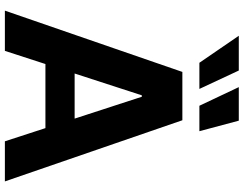

<svg xmlns="http://www.w3.org/2000/svg" viewBox="-126 -873 999 787"><g transform="rotate(90 373.5 -479.5)"><path d="M188.5 0H23.6L274.8 -727.5H472.9L723.6 0H559.2L376.6 -561.3H370.7ZM178.7 -285.9H567.8V-166.2H178.7ZM237.3 -797.3 126.6 -958.8H269.1L344.5 -797.3ZM413.5 -797.3 337.1 -958.8H474.6L517.8 -797.3Z"/></g></svg>

Font: Inter V
Style: 
Weight: 400
Designer: Rasmus Andersson
Foundry: rsms
Version: Version 4.000;git-a3f224843